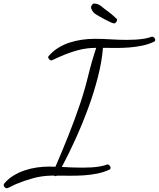

<svg xmlns="http://www.w3.org/2000/svg" viewBox="-120 -958 875 1058"><path d="M735.4 -739.3Q735.4 -731.4 729.5 -728.5Q699.2 -713.9 663.6 -706.5Q627.9 -699.2 590.8 -696.3Q553.7 -693.4 517.1 -693.8Q480.5 -694.3 447.3 -694.3Q441.4 -618.2 418.9 -531.2Q396.5 -444.3 364.3 -357.4Q332 -270.5 294.4 -188Q256.8 -105.5 220.7 -38.1Q250 -36.1 278.8 -35.2Q307.6 -34.2 335.9 -34.2Q360.4 -34.2 384.3 -35.6Q408.2 -37.1 431.6 -41Q438.5 -43 444.3 -43.9Q450.2 -44.9 457 -46.9Q461.9 -47.9 465.3 -49.8Q468.8 -51.8 473.6 -51.8Q478.5 -51.8 483.9 -45.4Q489.3 -39.1 489.3 -34.2Q489.3 -26.4 483.4 -23.4Q452.1 -8.8 415.5 -1.5Q378.9 5.9 340.8 8.3Q302.7 10.7 265.1 10.3Q227.5 9.8 193.4 9.8Q190.4 12.7 186.5 12.7Q182.6 12.7 178.7 9.8H163.1Q111.3 10.7 63 23.9Q14.6 37.1 -32.2 56.6Q-43.9 61.5 -55.7 67.9Q-67.4 74.2 -80.1 79.1H-83Q-88.9 79.1 -94.2 73.7Q-99.6 68.4 -99.6 62.5Q-99.6 58.6 -97.7 54.7Q-76.2 28.3 -46.9 10.3Q-17.6 -7.8 15.6 -19Q48.8 -30.3 83.5 -35.2Q118.2 -40 150.4 -40Q159.2 -40 168 -39.6Q176.8 -39.1 185.5 -39.1Q222.7 -125 257.3 -211.9Q292 -298.8 322.3 -388.7Q347.7 -464.8 366.2 -541.5Q384.8 -618.2 410.2 -694.3H409.2Q357.4 -694.3 309.1 -681.2Q260.7 -668 213.9 -647.5Q202.1 -642.6 189.9 -636.7Q177.7 -630.9 166 -626L163.1 -625Q157.2 -625 151.4 -630.9Q145.5 -636.7 145.5 -642.6Q145.5 -646.5 148.4 -649.4Q170.9 -675.8 200.7 -694.3Q230.5 -712.9 264.2 -723.6Q297.9 -734.4 333 -739.3Q368.2 -744.1 401.4 -744.1Q446.3 -744.1 490.2 -741.2Q534.2 -738.3 579.1 -738.3Q603.5 -738.3 627.9 -739.7Q652.3 -741.2 676.8 -745.1Q683.6 -747.1 689.9 -748Q696.3 -749 702.1 -751Q707 -752.9 710.9 -754.4Q714.8 -755.9 719.7 -755.9Q724.6 -755.9 730 -750Q735.4 -744.1 735.4 -739.3ZM525.4 -848.6Q525.4 -842.8 520 -835.9Q514.6 -829.1 508.8 -829.1Q502.9 -829.1 488.3 -835.9Q473.6 -842.8 456.5 -851.6Q439.5 -860.4 424.8 -869.1Q410.2 -877.9 404.3 -881.8Q396.5 -886.7 389.2 -897.9Q381.8 -909.2 381.8 -918.9Q381.8 -923.8 387.2 -931.2Q392.6 -938.5 397.5 -938.5Q418 -938.5 435.5 -925.8Q442.4 -920.9 448.2 -915.5Q454.1 -910.2 460.9 -905.3Q496.1 -880.9 524.4 -852.5Q524.4 -851.6 524.9 -850.6Q525.4 -849.6 525.4 -848.6Z"/></svg>

Font: Calligraffitti
Style: Regular
Weight: 400
Designer: Dathan Boardman
Foundry: Open Window
Version: Version 1.002